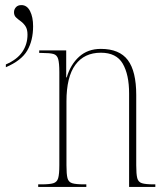

<svg xmlns="http://www.w3.org/2000/svg" viewBox="-20 -734 655 754"><path d="M130 0V-10H143Q175 -10 189.5 -14.5Q204 -19 208.5 -34.5Q213 -50 213 -85V-451Q213 -486 208.5 -502Q204 -518 190 -522Q176 -526 146 -526H134V-536H240V-430H242Q257 -481 291 -511.5Q325 -542 376 -542Q449 -542 482 -498Q515 -454 515 -361V-85Q515 -50 519 -34.5Q523 -19 537.5 -14.5Q552 -10 583 -10H590V0H487V-367Q487 -441 462 -484Q437 -527 376 -527Q311 -527 276 -479.5Q241 -432 241 -336V-85Q241 -50 245 -34.5Q249 -19 263.5 -14.5Q278 -10 310 -10H319V0ZM3 -481Q47 -500 67.5 -530Q88 -560 88 -598Q88 -619 80 -631Q72 -643 61.5 -650.5Q51 -658 43 -665.5Q35 -673 35 -686Q35 -697 42.5 -705.5Q50 -714 64 -714Q86 -714 98 -690.5Q110 -667 110 -631Q110 -575 87 -535.5Q64 -496 3 -470Z"/></svg>

Font: Noto Serif Display Condensed Thin
Style: Regular
Weight: 100
Width: 3
Designer: Monotype Design Team
Foundry: Monotype Imaging Inc.
Version: Version 2.009